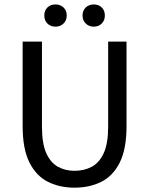

<svg xmlns="http://www.w3.org/2000/svg" viewBox="-20 -846 682 878"><path d="M320.8 12.2Q252.9 12.2 199.2 -14.6Q145.5 -41.5 114.5 -103.3Q83.5 -165 83.5 -270V-655.8H171.9V-267.1Q171.9 -189.5 191.7 -145.5Q211.4 -101.6 245.1 -83.3Q278.8 -64.9 320.8 -64.9Q364.3 -64.9 398.9 -83Q433.6 -101.1 454.1 -145.3Q474.6 -189.5 474.6 -267.1V-655.8H558.6V-270Q558.6 -164.6 527.6 -102.8Q496.6 -41 442.9 -14.4Q389.2 12.2 320.8 12.2ZM408.7 -724.1Q386.7 -724.1 372.1 -738.5Q357.4 -752.9 357.4 -774.9Q357.4 -797.9 372.1 -811.8Q386.7 -825.7 408.7 -825.7Q431.2 -825.7 445.3 -811.8Q459.5 -797.9 459.5 -774.9Q459.5 -752.9 445.3 -738.5Q431.2 -724.1 408.7 -724.1ZM233.9 -724.1Q210.9 -724.1 196.8 -738.5Q182.6 -752.9 182.6 -774.9Q182.6 -797.9 196.8 -811.8Q210.9 -825.7 233.9 -825.7Q255.9 -825.7 270.5 -811.8Q285.2 -797.9 285.2 -774.9Q285.2 -752.9 270.5 -738.5Q255.9 -724.1 233.9 -724.1Z"/></svg>

Font: Varta Medium
Style: Regular
Weight: 500
Designer: Joana Correia, Viktoriya Grabowska, Eben Sorkin
Foundry: Sorkin Type Co.
Version: Version 1.004